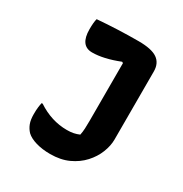

<svg xmlns="http://www.w3.org/2000/svg" viewBox="-170 -838 939 987"><g transform="rotate(30 300.0 -345.0)"><path d="M278 -130Q300 -130 317 -133.5Q334 -137 350 -144Q354 -163 355 -184Q356 -205 356 -230V-572L349 -576Q258 -540 191 -540Q120 -540 120 -637Q120 -679 126 -700Q187 -705 248 -707.5Q309 -710 370 -710Q447 -710 481 -686.5Q515 -663 515 -614V-210Q515 -173 499 -132.5Q483 -92 451.5 -57.5Q420 -23 373.5 -1.5Q327 20 265 20Q218 20 180.5 9Q143 -2 123 -21Q107 -38 98.5 -60Q90 -82 90 -116Q90 -140 92 -156.5Q94 -173 97 -185H103Q186 -130 278 -130Z"/></g></svg>

Font: Recursive Mn Csl St XBd
Style: Regular
Weight: 800
Monospace: yes
Version: Version 1.079;hotconv 1.0.112;makeotfexe 2.5.65598; ttfautoh